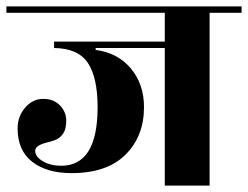

<svg xmlns="http://www.w3.org/2000/svg" viewBox="-40 -580 775 600"><path d="M715 -560V-540H615V0H475V-430H259V-424Q328 -415 369 -366Q410 -317 410 -245Q410 -154 352 -96.5Q294 -39 184 -39Q106 -39 60.5 -74.5Q15 -110 15 -179Q15 -216 38.5 -243.5Q62 -271 95 -271Q128 -271 147.5 -250.5Q167 -230 167 -203Q167 -176 157 -162Q147 -148 132.5 -142.5Q118 -137 104 -134Q70 -125 70 -109Q70 -90 94 -76Q118 -62 151 -62Q265 -62 265 -245Q265 -338 234.5 -383.5Q204 -429 129 -430V-450H475V-540H-20V-560Z"/></svg>

Font: Rozha One
Style: Regular
Weight: 400
Designer: Tim Donaldson, Indian Type Foundry
Foundry: Indian Type Foundry
Version: Version 1.301;PS 1.0;hotconv 1.0.78;makeotf.lib2.5.61930; tt